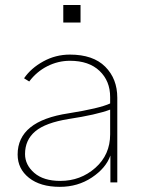

<svg xmlns="http://www.w3.org/2000/svg" viewBox="-20 -722 569 760"><path d="M230.5 -632.8V-702.1H298.8V-632.8ZM79.1 -112.3Q79.1 -69.3 115.7 -37.6Q152.3 -5.9 218.8 -5.9Q298.8 -5.9 357.4 -57.6Q416 -109.4 416 -190.4V-288.1Q361.3 -267.6 252 -251Q160.2 -236.3 119.6 -202.1Q79.1 -168 79.1 -112.3ZM49.8 -110.4Q49.8 -243.2 251 -273.4Q374 -293 416 -312.5V-337.9Q416 -401.4 374 -441.4Q332 -481.4 256.8 -481.4Q210 -481.4 167.5 -460Q125 -438.5 95.7 -399.4L75.2 -412.1Q102.5 -452.1 151.4 -479Q200.2 -505.9 256.8 -505.9Q348.6 -505.9 396.5 -458Q444.3 -410.2 444.3 -335V0H417V-106.4Q399.4 -56.6 343.8 -19.5Q288.1 17.6 216.8 17.6Q139.6 17.6 94.7 -18.1Q49.8 -53.7 49.8 -110.4Z"/></svg>

Font: Gothic A1 Thin
Style: Regular
Weight: 250
Designer: HanYang I&C Co.,Ltd.
Foundry: HanYang I&C Co.,Ltd.
Version: Version 2.50